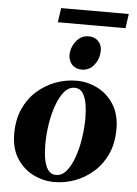

<svg xmlns="http://www.w3.org/2000/svg" viewBox="-57 -879 666 933"><g transform="rotate(5 275.5 -412.5)"><path d="M309 -490Q362 -490 410.5 -466Q459 -442 490.5 -393.5Q522 -345 522 -272Q522 -204 498.5 -151.5Q475 -99 434.5 -63Q394 -27 344.5 -8.5Q295 10 242 10Q190 10 141 -14Q92 -38 60.5 -86.5Q29 -135 29 -208Q29 -276 52.5 -328.5Q76 -381 116.5 -417Q157 -453 207 -471.5Q257 -490 309 -490ZM248 -25Q278 -25 300 -52Q322 -79 337 -122Q352 -165 359.5 -215.5Q367 -266 367 -312Q367 -349 361.5 -381.5Q356 -414 342 -434.5Q328 -455 303 -455Q273 -455 251 -428Q229 -401 214 -358Q199 -315 191.5 -265Q184 -215 184 -168Q184 -132 189.5 -99Q195 -66 209 -45.5Q223 -25 248 -25ZM329 -546Q296 -546 278 -568.5Q260 -591 264 -625Q269 -659 292 -684.5Q315 -710 348 -710Q381 -710 399 -687.5Q417 -665 412 -631Q408 -597 385.5 -571.5Q363 -546 329 -546ZM203 -835H533L523 -765H193Z"/></g></svg>

Font: Brygada 1918
Style: Italic
Weight: 400
Italic angle: -8°
Designer: Mateusz Machalski | Borys Kosmynka | Przemek Hoffer
Foundry: NIEPODLEGLA 2018
Version: Version 3.006